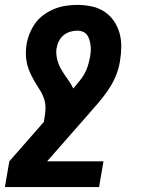

<svg xmlns="http://www.w3.org/2000/svg" viewBox="-54 -548 574 783"><path d="M-34 215 -16 110 125 -51 127 -65Q131 -86 131.5 -106.5Q132 -127 125.5 -146Q119 -165 108.5 -181Q98 -197 88.5 -213.5Q79 -230 70.5 -247.5Q62 -265 57 -284.5Q52 -304 51.5 -324.5Q51 -345 54 -366Q58 -389 67 -411.5Q76 -434 90.5 -454Q105 -474 125.5 -488.5Q146 -503 168.5 -512Q191 -521 214.5 -524.5Q238 -528 261 -528Q291 -528 319.5 -522Q348 -516 371 -501Q394 -486 410 -463Q426 -440 433.5 -413Q441 -386 440.5 -356Q440 -326 435 -297Q430 -266 417.5 -236.5Q405 -207 386.5 -180Q368 -153 346.5 -128Q325 -103 303 -78L138 110H368L350 215ZM245 -187Q256 -201 268 -215Q280 -229 289 -244.5Q298 -260 303.5 -277Q309 -294 312 -311L313 -313Q315 -325 316 -337.5Q317 -350 315.5 -361.5Q314 -373 311 -384.5Q308 -396 301.5 -405Q295 -414 284.5 -418.5Q274 -423 262 -423Q247 -423 232 -418.5Q217 -414 205 -404Q193 -394 186 -380Q179 -366 177 -351L176 -349Q174 -325 180 -303Q186 -281 197.5 -262Q209 -243 222 -225Q235 -207 245 -187Z"/></svg>

Font: Iosevka Term Curly Extrabold
Style: Italic
Weight: 800
Italic angle: -9°
Designer: Belleve Invis
Foundry: Belleve Invis
Version: Version 32.3.0